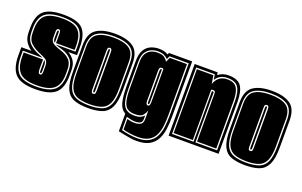

<svg xmlns="http://www.w3.org/2000/svg" viewBox="-76 -828 1967 1249"><g transform="rotate(20 907.5 -203.0)"><path d="M182 13Q82 13 43.5 -27.5Q5 -68 5 -156V-213H75Q51 -229 33.5 -255Q16 -281 16 -327V-352Q16 -434 56 -470Q96 -506 193 -506Q291 -506 327 -467.5Q363 -429 363 -343V-288H303Q329 -273 346 -248Q363 -223 363 -179V-147Q363 -62 322.5 -24.5Q282 13 182 13ZM182 -5Q271 -5 308.5 -38.5Q346 -72 346 -147V-179Q346 -226 321 -252.5Q296 -279 258 -290L241 -295Q233 -297 225.5 -299.5Q218 -302 212 -306H346V-343Q346 -420 313 -454.5Q280 -489 193 -489Q105 -489 69 -457Q33 -425 33 -352V-327Q33 -277 61.5 -249.5Q90 -222 127 -209Q132 -207 143 -202Q154 -197 158 -195H22V-156Q22 -77 56.5 -41Q91 -5 182 -5ZM182 -14Q96 -14 63.5 -48.5Q31 -83 31 -156V-186H165V-118Q165 -101 169 -94.5Q173 -88 180 -88Q188 -88 191 -95Q194 -102 194 -112V-153Q194 -185 173.5 -196.5Q153 -208 123 -220Q91 -234 66.5 -257Q42 -280 42 -327V-352Q42 -420 76.5 -450Q111 -480 193 -480Q275 -480 306 -447.5Q337 -415 337 -343V-315H208V-382Q208 -406 194 -406Q187 -406 183 -401.5Q179 -397 179 -383V-341Q179 -319 195 -306.5Q211 -294 255 -280Q290 -269 313.5 -246.5Q337 -224 337 -179V-147Q337 -77 302 -45.5Q267 -14 182 -14ZM200 -314Q188 -323 188 -341V-383Q188 -397 194 -397Q200 -397 200 -383ZM180 -97Q177 -97 175.5 -100.5Q174 -104 174 -114V-186Q186 -174 186 -153V-112Q186 -97 180 -97Z M548 11Q488 11 450 -3.5Q412 -18 393.5 -58Q375 -98 375 -176V-361Q375 -442 420 -473Q465 -504 548 -504Q631 -504 676 -473Q721 -442 721 -361V-176Q721 -98 702 -58Q683 -18 645 -3.5Q607 11 548 11ZM548 -7Q602 -7 636.5 -20Q671 -33 687.5 -69.5Q704 -106 704 -176V-361Q704 -433 663.5 -459.5Q623 -486 548 -486Q473 -486 432.5 -459.5Q392 -433 392 -361V-176Q392 -106 408.5 -69.5Q425 -33 460 -20Q495 -7 548 -7ZM548 -16Q497 -16 464 -28.5Q431 -41 415.5 -75.5Q400 -110 400 -176V-361Q400 -428 438 -452.5Q476 -477 548 -477Q619 -477 657 -452.5Q695 -428 695 -361V-176Q695 -110 679.5 -75.5Q664 -41 631.5 -28.5Q599 -16 548 -16ZM548 -88Q559 -88 561 -96.5Q563 -105 563 -112V-382Q563 -396 559.5 -401Q556 -406 548 -406Q541 -406 537 -401.5Q533 -397 533 -382V-112Q533 -102 535.5 -95Q538 -88 548 -88ZM548 -97Q542 -97 542 -112V-382Q542 -397 548 -397Q554 -397 554 -382V-112Q554 -97 548 -97Z M915 104Q897 104 873 100.5Q849 97 826 92Q803 87 788 84V-38Q757 -55 746 -96.5Q735 -138 735 -206V-384Q735 -433 752 -460.5Q769 -488 795.5 -499Q822 -510 850 -510Q892 -510 915 -494L920 -506H1081V-124Q1081 -80 1076 -39Q1071 2 1054.5 34Q1038 66 1005 85Q972 104 915 104ZM915 86Q966 86 996 68Q1026 50 1040.5 20Q1055 -10 1059.5 -47.5Q1064 -85 1064 -124V-487H931L921 -464Q911 -475 894 -483.5Q877 -492 850 -492Q827 -492 804.5 -482.5Q782 -473 767 -450Q752 -427 752 -384V-206Q752 -143 761.5 -108.5Q771 -74 792 -60Q813 -46 847 -46Q875 -46 890.5 -53.5Q906 -61 914 -72V-49Q914 -25 900 -18Q886 -11 866 -11Q843 -11 805 -22V70Q822 75 853.5 80.5Q885 86 915 86ZM915 77Q886 77 857.5 72.5Q829 68 813 63V-10Q840 -2 866 -2Q889 -2 905.5 -11Q922 -20 922 -49V-108Q915 -88 901.5 -72Q888 -56 847 -56Q815 -56 796 -68.5Q777 -81 768.5 -114Q760 -147 760 -206V-384Q760 -423 773.5 -444.5Q787 -466 807.5 -474.5Q828 -483 850 -483Q884 -483 899 -471.5Q914 -460 922 -446L936 -478H1055V-124Q1055 -87 1051 -51Q1047 -15 1033.5 14Q1020 43 991.5 60Q963 77 915 77ZM908 -138Q922 -138 922 -166V-396Q916 -399 908 -399Q893 -399 893 -375V-166Q893 -138 908 -138ZM908 -148Q902 -148 902 -162V-372Q902 -383 904 -386.5Q906 -390 910 -390H914V-162Q914 -148 908 -148Z M1102 0V-496H1261L1264 -478Q1293 -502 1336 -502Q1401 -502 1424.5 -466.5Q1448 -431 1448 -358V0ZM1119 -18H1268V-368Q1270 -369 1275 -369Q1281 -369 1281 -359V-18H1431V-358Q1431 -420 1411 -452Q1391 -484 1335 -484Q1307 -484 1286.5 -472.5Q1266 -461 1254 -441L1248 -478H1119ZM1127 -27V-469H1241L1251 -411Q1259 -439 1281 -457Q1303 -475 1336 -475Q1386 -475 1404 -445.5Q1422 -416 1422 -358V-27H1289V-356Q1289 -370 1285 -374Q1281 -378 1273 -378Q1266 -378 1260 -375V-27Z M1635 11Q1575 11 1537 -3.5Q1499 -18 1480.5 -58Q1462 -98 1462 -176V-361Q1462 -442 1507 -473Q1552 -504 1635 -504Q1718 -504 1763 -473Q1808 -442 1808 -361V-176Q1808 -98 1789 -58Q1770 -18 1732 -3.5Q1694 11 1635 11ZM1635 -7Q1689 -7 1723.5 -20Q1758 -33 1774.5 -69.5Q1791 -106 1791 -176V-361Q1791 -433 1750.5 -459.5Q1710 -486 1635 -486Q1560 -486 1519.5 -459.5Q1479 -433 1479 -361V-176Q1479 -106 1495.5 -69.5Q1512 -33 1547 -20Q1582 -7 1635 -7ZM1635 -16Q1584 -16 1551 -28.5Q1518 -41 1502.5 -75.5Q1487 -110 1487 -176V-361Q1487 -428 1525 -452.5Q1563 -477 1635 -477Q1706 -477 1744 -452.5Q1782 -428 1782 -361V-176Q1782 -110 1766.5 -75.5Q1751 -41 1718.5 -28.5Q1686 -16 1635 -16ZM1635 -88Q1646 -88 1648 -96.5Q1650 -105 1650 -112V-382Q1650 -396 1646.5 -401Q1643 -406 1635 -406Q1628 -406 1624 -401.5Q1620 -397 1620 -382V-112Q1620 -102 1622.5 -95Q1625 -88 1635 -88ZM1635 -97Q1629 -97 1629 -112V-382Q1629 -397 1635 -397Q1641 -397 1641 -382V-112Q1641 -97 1635 -97Z"/></g></svg>

Font: Alumni Sans Collegiate One
Style: Regular
Weight: 400
Designer: Robert E. Leuschke
Foundry: Robert E. Leuschke
Version: Version 1.100